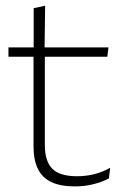

<svg xmlns="http://www.w3.org/2000/svg" viewBox="-20 -641 436 670"><path d="M242 9.5Q190.5 9.5 158.8 -5.8Q127 -21 112 -52.2Q97 -83.5 97 -130.5V-459H136.5V-134.5Q136.5 -79 162.2 -52.5Q188 -26 249 -26Q279.5 -26 308.8 -33.2Q338 -40.5 364.5 -55.5L360 -18.5Q337 -6 305.8 1.8Q274.5 9.5 242 9.5ZM354.5 -443H9.5V-475.5H358.5ZM135.5 -469.5H97.5V-612.5L137.5 -621Z"/></svg>

Font: Anek Kannada ExtraLight
Style: Regular
Weight: 250
Version: Version 1.003